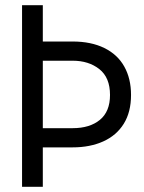

<svg xmlns="http://www.w3.org/2000/svg" viewBox="-20 -720 555 740"><path d="M145 -700V0H65V-700ZM404 -354Q404 -421 363 -453.5Q322 -486 260 -486H105V-560H260Q331 -560 382 -535Q433 -510 459 -463.5Q485 -417 485 -354Q485 -288 457 -243Q429 -198 378 -175Q327 -152 260 -152H100V-226H260Q326 -226 365 -258Q404 -290 404 -354Z"/></svg>

Font: TASA Explorer VF
Style: Regular
Weight: 400
Designer: Weizhong Zhang
Foundry: Local Remote
Version: Version 1.000;Glyphs 3.2 (3192)